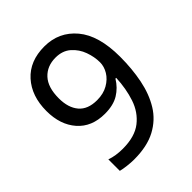

<svg xmlns="http://www.w3.org/2000/svg" viewBox="-190 -775 899 899"><g transform="rotate(-45 260.0 -325.0)"><path d="M470 -376Q470 -296 456 -226Q442 -156 409.5 -103Q377 -50 320 -19.5Q263 11 176 11Q156 11 131 8Q106 5 91 1V-75Q127 -62 174 -62Q254 -62 299.5 -97.5Q345 -133 364.5 -191.5Q384 -250 387 -319H382Q359 -281 323 -259Q287 -237 231 -237Q144 -237 95 -293Q46 -349 46 -440Q46 -539 101 -600Q156 -661 253 -661Q349 -661 409.5 -589Q470 -517 470 -376ZM253 -587Q197 -587 163 -550.5Q129 -514 129 -441Q129 -379 159 -343.5Q189 -308 250 -308Q292 -308 322.5 -325.5Q353 -343 369 -369.5Q385 -396 385 -424Q385 -460 371.5 -497.5Q358 -535 328.5 -561Q299 -587 253 -587Z"/></g></svg>

Font: Noto Sans Telugu SemiCondensed
Style: Regular
Weight: 400
Width: 4
Designer: Jelle Bosma - Monotype Design Team
Foundry: Monotype Imaging Inc.
Version: Version 2.005; ttfautohint (v1.8.4.7-5d5b)